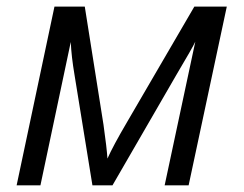

<svg xmlns="http://www.w3.org/2000/svg" viewBox="-20 -555 730 575"><path d="M473.1 0 564.9 -430.2Q557.1 -413.1 507.8 -330.1L316.9 0H256.8L203.1 -331.1Q193.8 -386.2 191.9 -429.2L101.1 0H29.8L143.1 -535.2H233.9L290 -181.2Q299.8 -111.8 301.8 -80.1Q318.4 -117.7 360.8 -189.9L562 -535.2H659.2L544.9 0Z"/></svg>

Font: OpenSans-Italic
Style: Italic
Weight: 400
Italic angle: -12°
Foundry: Ascender Corporation
Version: Version 1.10